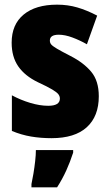

<svg xmlns="http://www.w3.org/2000/svg" viewBox="-20 -583 472 824"><path d="M404 -170Q404 -84 352.5 -37Q301 10 201 10Q155 10 113.5 3Q72 -4 31 -21V-174Q68 -154 109.5 -141.5Q151 -129 187 -129Q237 -129 237 -160Q237 -170 230.5 -178.5Q224 -187 204 -199Q184 -211 143 -230Q87 -257 58.5 -298Q30 -339 30 -400Q30 -478 81.5 -520.5Q133 -563 225 -563Q271 -563 312 -551Q353 -539 397 -516L353 -393Q323 -410 291 -422Q259 -434 232 -434Q194 -434 194 -409Q194 -399 200 -392Q206 -385 224.5 -374Q243 -363 282 -343Q339 -314 371.5 -275Q404 -236 404 -170ZM294 72Q281 112 264.5 148.5Q248 185 225 221H115V207Q119 189 123.5 162Q128 135 131 108Q134 81 134 61H294Z"/></svg>

Font: Noto Sans Gujarati UI Condensed Black
Style: Regular
Weight: 900
Width: 3
Designer: Jelle Bosma - Monotype Design Team, Universal Thirst
Foundry: Monotype Imaging Inc.
Version: Version 2.106; ttfautohint (v1.8.4.7-5d5b)